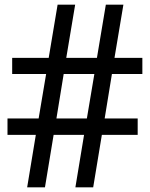

<svg xmlns="http://www.w3.org/2000/svg" viewBox="-20 -720 641 820"><path d="M263 -473H394L432 -700H507L469 -473H588V-404H458L427 -214H568V-144H415L378 80H302L339 -144H209L172 80H96L133 -144H12V-214H145L177 -404H32V-473H188L226 -700H301ZM351 -214 383 -404H252L221 -214Z"/></svg>

Font: Minipax
Style: Bold
Weight: 600
Designer: Raphaël Ronot, Igor Stepanchenko (Cyrillic)
Foundry: steppetype
Version: Version 1.002